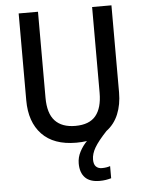

<svg xmlns="http://www.w3.org/2000/svg" viewBox="-61 -763 787 1039"><g transform="rotate(-5 332.0 -243.5)"><path d="M412 109Q412 135 424 147Q436 159 456 159Q470 159 481.5 157Q493 155 501 152V218Q487 222 471.5 224.5Q456 227 438 227Q385 227 359 200Q333 173 333 123Q333 90 349 59.5Q365 29 388 6Q361 10 330 10Q208 10 144 -57Q80 -124 80 -242V-714H185V-247Q185 -162 222.5 -121.5Q260 -81 333 -81Q409 -81 444 -123.5Q479 -166 479 -248V-714H584V-241Q584 -175 562.5 -123Q541 -71 498 -39Q451 11 431.5 44.5Q412 78 412 109Z"/></g></svg>

Font: Noto Sans Malayalam SemiCondensed Medium
Style: Regular
Weight: 500
Width: 4
Designer: Jelle Bosma - Monotype Design Team
Foundry: Monotype Imaging Inc.
Version: Version 2.104; ttfautohint (v1.8.4.7-5d5b)